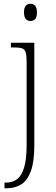

<svg xmlns="http://www.w3.org/2000/svg" viewBox="-20 -764 300 1024"><path d="M142 -652Q128 -652 118 -662Q108 -672 108 -698Q108 -724 118 -734Q128 -744 142 -744Q157 -744 167 -734Q177 -724 177 -698Q177 -672 167 -662Q157 -652 142 -652ZM4 240V210H11Q46 210 70.5 192Q95 174 108.5 130Q122 86 122 9V-435Q122 -470 116.5 -486Q111 -502 96.5 -506.5Q82 -511 54 -511H38V-536H163V10Q163 99 144.5 149Q126 199 93 219.5Q60 240 16 240Z"/></svg>

Font: Noto Serif SemiCondensed ExtraLight
Style: Regular
Weight: 200
Width: 4
Designer: Monotype Design Team
Foundry: Monotype Imaging Inc.
Version: Version 2.014